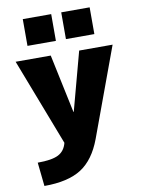

<svg xmlns="http://www.w3.org/2000/svg" viewBox="-104 -830 840 1131"><g transform="rotate(-10 315.5 -265.0)"><path d="M343 -600V-760H513V-600ZM113 -600V-760H283V-600ZM68 230 53 88Q138 88 177 68Q216 48 228 0L28 -520H238L312 -170H314L408 -520H608L413 10Q369 128 289.5 179Q210 230 68 230Z"/></g></svg>

Font: M PLUS 1p Black
Style: Regular
Weight: 900
Version: Version 1.061